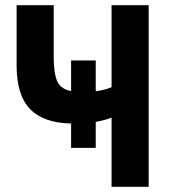

<svg xmlns="http://www.w3.org/2000/svg" viewBox="-20 -720 670 740"><path d="M410 -267Q399 -262 384 -258Q369 -254 349 -250V-150H254V-244Q148 -246 96 -299.5Q44 -353 44 -468V-700H187V-501Q187 -439 200 -408Q213 -377 254 -369V-487H349V-368Q367 -371 383 -375Q399 -379 410 -384V-700H553V0H410Z"/></svg>

Font: 
Style: 㨦
Weight: 700
Designer: A.Korolkova, Vitaly Kuzmin
Foundry: ParaType Ltd
Version: Version 2.000